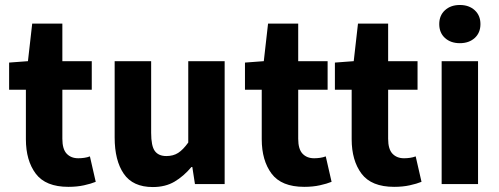

<svg xmlns="http://www.w3.org/2000/svg" viewBox="-20 -743 2014 775"><path d="M255.9 11.2Q164.2 11.2 124.3 -42Q84.5 -95.2 84.5 -181.1V-380.8H16.8V-490.4L92.8 -496.1L110 -647.8H231.7V-496.1H350.4V-380.8H231.7V-182.7Q231.7 -140.9 249.3 -122.5Q266.8 -104.2 295.8 -104.2Q308.1 -104.2 320.3 -106Q332.5 -107.7 342.9 -111.8L366.4 -9.1Q347.4 -1.3 319.2 4.9Q291 11.2 255.9 11.2Z M596.9 12Q516.3 12 479.6 -41.6Q442.8 -95.1 442.8 -188.1V-496.1H590.1V-207Q590.1 -153.5 605.1 -133.3Q620.1 -113.1 651.5 -113.1Q679.4 -113.1 699.1 -125.8Q718.9 -138.4 739.9 -167.7V-496.1H886.8V0H766.9L756.3 -68.8H752.6Q721.5 -31.7 684.5 -9.8Q647.6 12 596.9 12Z M1207.9 11.2Q1116.2 11.2 1076.3 -42Q1036.5 -95.2 1036.5 -181.1V-380.8H968.8V-490.4L1044.8 -496.1L1062 -647.8H1183.7V-496.1H1302.4V-380.8H1183.7V-182.7Q1183.7 -140.9 1201.3 -122.5Q1218.8 -104.2 1247.8 -104.2Q1260.1 -104.2 1272.3 -106Q1284.5 -107.7 1294.9 -111.8L1318.4 -9.1Q1299.4 -1.3 1271.2 4.9Q1243 11.2 1207.9 11.2Z M1570.9 11.2Q1479.2 11.2 1439.3 -42Q1399.5 -95.2 1399.5 -181.1V-380.8H1331.8V-490.4L1407.8 -496.1L1425 -647.8H1546.7V-496.1H1665.4V-380.8H1546.7V-182.7Q1546.7 -140.9 1564.3 -122.5Q1581.8 -104.2 1610.8 -104.2Q1623.1 -104.2 1635.3 -106Q1647.5 -107.7 1657.9 -111.8L1681.4 -9.1Q1662.4 -1.3 1634.2 4.9Q1606 11.2 1570.9 11.2Z M1762.7 0V-496.1H1909.6V0ZM1836.2 -568.7Q1799.2 -568.7 1776.1 -589.7Q1753 -610.7 1753 -645.8Q1753 -680.6 1776.1 -701.7Q1799.2 -722.9 1836.2 -722.9Q1873.1 -722.9 1896.2 -701.7Q1919.3 -680.6 1919.3 -645.8Q1919.3 -610.7 1896.2 -589.7Q1873.1 -568.7 1836.2 -568.7Z"/></svg>

Font: Mada
Style: Regular
Weight: 400
Designer: Khaled Hosny
Version: Version 1.5